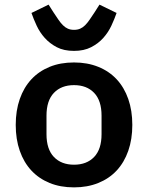

<svg xmlns="http://www.w3.org/2000/svg" viewBox="-20 -798 640 830"><path d="M300 12Q241 12 194.5 -7Q148 -26 115.5 -61Q83 -96 65.5 -146Q48 -196 48 -258Q48 -320 65.5 -370Q83 -420 115.5 -455Q148 -490 194.5 -509Q241 -528 300 -528Q358 -528 405 -509Q452 -490 484.5 -455Q517 -420 534.5 -370Q552 -320 552 -258Q552 -196 534.5 -146Q517 -96 484.5 -61Q452 -26 405 -7Q358 12 300 12ZM300 -86Q355 -86 387 -119.5Q419 -153 419 -218V-298Q419 -363 387 -396.5Q355 -430 300 -430Q245 -430 213 -396.5Q181 -363 181 -298V-218Q181 -153 213 -119.5Q245 -86 300 -86ZM300 -578Q256 -578 225.5 -594Q195 -610 173.5 -634Q152 -658 138.5 -687Q125 -716 116 -742L190 -778L211 -745Q223 -727 232.5 -713Q242 -699 252 -689Q262 -679 273.5 -674Q285 -669 300 -669Q315 -669 326.5 -674Q338 -679 348 -689Q358 -699 367.5 -713Q377 -727 389 -745L410 -778L484 -742Q475 -716 461.5 -687Q448 -658 426.5 -634Q405 -610 374 -594Q343 -578 300 -578Z"/></svg>

Font: IBM Plex Mono SemiBold
Style: Regular
Weight: 600
Monospace: yes
Designer: Mike Abbink, Paul van der Laan, Pieter van Rosmalen
Foundry: Bold Monday
Version: Version 2.3